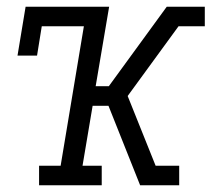

<svg xmlns="http://www.w3.org/2000/svg" viewBox="-20 -550 640 570"><path d="M96 0V-58H160L229 -472H104L90 -385H32L56 -530H304L264 -294H303L475 -530H588V-472H510L359 -265L442 -58H512V0H396L302 -236H255L225 -58H282V0Z"/></svg>

Font: Iosevka Curly Slab LtExObl
Style: Regular
Weight: 300
Width: 7
Italic angle: -9°
Monospace: yes
Designer: Belleve Invis
Foundry: Belleve Invis
Version: Version 11.1.0; ttfautohint (v1.8.3)